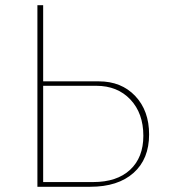

<svg xmlns="http://www.w3.org/2000/svg" viewBox="-20 -714 653 734"><path d="M123 0V-694H145V-403H358Q444 -403 497 -347Q550 -291 550 -200Q550 -106 490.5 -53Q431 0 325 0ZM145 -18H336Q427 -18 477.5 -65Q528 -112 528 -195Q528 -281 478.5 -333.5Q429 -386 348 -386H145Z"/></svg>

Font: Cantarell Thin
Style: Regular
Weight: 100
Designer: Dave Crossland, Nikolaus Waxweiler, Florian Fecher, Jacques Le Bailly, Eben Sorkin, Alexei Vanyashin, Alexios Zavras, Em
Version: Version 0.303